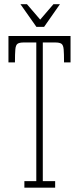

<svg xmlns="http://www.w3.org/2000/svg" viewBox="-20 -866 364 886"><path d="M92.5 0V-30H147.5V-670H90Q69.5 -670 61 -664Q52.5 -658 50.8 -638.2Q49 -618.5 49 -578H19V-700H305.5V-578H275.5Q275.5 -618.5 273.8 -638.2Q272 -658 263.5 -664Q255 -670 234.5 -670H177.5V-30H234.5V0ZM148 -742 74.5 -846.5H104.5L165.5 -775.5L226.5 -846.5H256.5L183.5 -742Z"/></svg>

Font: Imbue Thin
Style: Regular
Weight: 100
Designer: Tyler Finck
Foundry: Etcetera Type Company
Version: Version 1.102